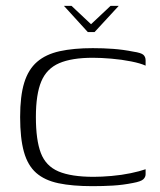

<svg xmlns="http://www.w3.org/2000/svg" viewBox="-20 -631 550 658"><path d="M199 -611H225L292 -548L359 -611H387L304 -521H281ZM49 -230Q49 -302 63 -347.5Q77 -393 107 -419Q137 -445 184.5 -455.5Q232 -466 298 -466Q334 -466 368 -463.5Q402 -461 437 -454Q464 -450 471.5 -443Q479 -436 479 -424V-406Q462 -414 429.5 -420.5Q397 -427 361.5 -430Q326 -433 298 -433Q226 -433 183 -414.5Q140 -396 121.5 -352Q103 -308 103 -230Q103 -151 120 -106.5Q137 -62 180.5 -43.5Q224 -25 301 -25Q328 -25 362.5 -28Q397 -31 428 -37.5Q459 -44 479 -51V-34Q479 -24 471 -16.5Q463 -9 436 -4Q401 3 367 5Q333 7 297 7Q228 7 180.5 -3Q133 -13 104 -38.5Q75 -64 62 -110.5Q49 -157 49 -230Z"/></svg>

Font: Genos Light
Style: Regular
Weight: 300
Designer: Robert E. Leuschke
Foundry: Robert E. Leuschke
Version: Version 1.010